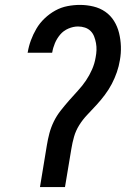

<svg xmlns="http://www.w3.org/2000/svg" viewBox="-20 -763 540 783"><path d="M143 0 171 -170Q175 -195 181.5 -219.5Q188 -244 199.5 -267.5Q211 -291 227.5 -312Q244 -333 261.5 -353Q279 -373 297.5 -393Q316 -413 330.5 -434.5Q345 -456 355.5 -480Q366 -504 370 -529Q373 -544 373.5 -558.5Q374 -573 371.5 -587Q369 -601 364 -614Q359 -627 349.5 -636.5Q340 -646 326.5 -650.5Q313 -655 298 -655Q279 -655 259 -646.5Q239 -638 225.5 -622Q212 -606 204 -587Q196 -568 193 -549L192 -548H92L93 -549Q97 -574 106 -598.5Q115 -623 128.5 -646Q142 -669 162 -688Q182 -707 205.5 -720Q229 -733 255 -738Q281 -743 306 -743Q334 -743 361 -736.5Q388 -730 409.5 -715Q431 -700 445 -677.5Q459 -655 465.5 -628.5Q472 -602 473 -574Q474 -546 469 -518Q465 -493 456.5 -468.5Q448 -444 436 -421Q424 -398 407.5 -376Q391 -354 373 -334.5Q355 -315 336 -295Q317 -275 303 -252.5Q289 -230 282 -205.5Q275 -181 271 -156L245 0Z"/></svg>

Font: Iosevka Term Curly Semibold
Style: Italic
Weight: 600
Italic angle: -9°
Designer: Belleve Invis
Foundry: Belleve Invis
Version: Version 32.3.0